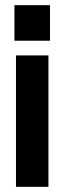

<svg xmlns="http://www.w3.org/2000/svg" viewBox="-20 -525 270 745"><path d="M36 -367H174V-505H36ZM42 200H168V-310H42Z"/></svg>

Font: Fervojo
Style: Bold
Weight: 700
Designer: kohakuno
Version: ver.1.0